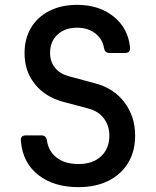

<svg xmlns="http://www.w3.org/2000/svg" viewBox="-20 -760 640 790"><path d="M303 10Q201 10 137 -40.5Q73 -91 66 -180Q63 -203 87 -203H150Q170 -203 173 -182Q180 -136 214.5 -110.5Q249 -85 303 -85Q362 -85 396 -117Q430 -149 430 -202Q430 -242 408 -272Q386 -302 345 -313L240 -341Q166 -361 123.5 -414Q81 -467 81 -541Q81 -601 107.5 -645.5Q134 -690 183 -715Q232 -740 297 -740Q388 -740 447.5 -692Q507 -644 515 -566Q518 -542 494 -542H431Q411 -542 408 -563Q401 -601 371 -623.5Q341 -646 297 -646Q247 -646 216.5 -617.5Q186 -589 186 -543Q186 -506 206.5 -481Q227 -456 264 -446L372 -417Q448 -397 492 -339Q536 -281 536 -202Q536 -137 507 -89.5Q478 -42 426 -16Q374 10 303 10Z"/></svg>

Font: Pitagon Sans Mono SemiBold
Style: Regular
Weight: 600
Monospace: yes
Designer: Travis Tran
Foundry: Pitagon
Version: Version 1.001; ttfautohint (v1.8.4.7-5d5b);gftools[0.9.26]